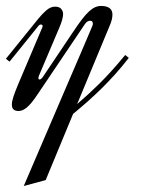

<svg xmlns="http://www.w3.org/2000/svg" viewBox="-77 -373 487 646"><path d="M356.4 -178.2Q331.5 -146.5 308.6 -121.1Q285.6 -95.7 262.9 -73.5Q240.2 -51.3 217.3 -31Q194.3 -10.7 168.9 10.3L76.7 232.9L2.9 252.9Q64.9 108.4 114.7 -7.8Q135.7 -57.1 156.5 -105.2Q177.2 -153.3 193.8 -191.9Q210.4 -230.5 221.2 -256.1Q231.9 -281.7 233.9 -286.1Q235.4 -289.6 235.4 -293.5Q235.4 -303.2 226.1 -303.2Q222.2 -303.2 217.5 -300.8Q212.9 -298.3 208 -291L46.9 -51.8Q27.8 -23.4 13.4 -11.5Q-1 0.5 -14.6 0.5Q-37.1 0.5 -37.1 -21Q-37.1 -32.2 -31.5 -48.8Q-25.9 -65.4 -16.1 -88.9L64.9 -279.8Q66.4 -283.2 66.4 -285.2Q66.4 -288.1 64.7 -289.3Q63 -290.5 60.5 -290.5Q55.7 -290.5 51.8 -285.2L-44.9 -165.5L-57.1 -175.3L52.7 -311Q65.4 -326.7 79.3 -338.6Q93.3 -350.6 108.4 -350.6Q122.6 -350.6 128.9 -343Q135.3 -335.4 135.3 -326.2Q135.3 -316.9 131.8 -305.2Q128.4 -293.5 123 -280.8L55.2 -121.1Q52.2 -114.3 52.2 -110.4Q52.2 -105.5 56.2 -105.5Q61.5 -105.5 67.9 -115.2L169.9 -267.1Q185.5 -290.5 198 -306.9Q210.4 -323.2 221.4 -333.5Q232.4 -343.8 242.4 -348.4Q252.4 -353 263.2 -353Q281.7 -353 291.5 -345.7Q301.3 -338.4 301.3 -324.2Q301.3 -315.9 299.1 -306.9Q296.9 -297.9 293.9 -291L182.6 -22.9Q216.8 -51.8 257.1 -91.3Q297.4 -130.9 344.2 -188Z"/></svg>

Font: Dynalight
Style: Regular
Weight: 400
Version: Version 1.000